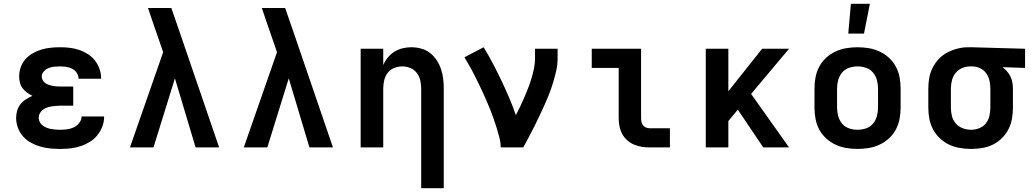

<svg xmlns="http://www.w3.org/2000/svg" viewBox="-20 -777 5440 1012"><path d="M298 8Q271 8 244.5 5.5Q218 3 192.5 -4.5Q167 -12 143 -25Q119 -38 101.5 -58Q84 -78 74.5 -103.5Q65 -129 65 -156Q65 -175 70.5 -194Q76 -213 88 -228Q100 -243 116.5 -253.5Q133 -264 151 -272Q136 -279 122.5 -289Q109 -299 99 -312Q89 -325 85 -341.5Q81 -358 81 -375Q81 -399 89.5 -423Q98 -447 114.5 -465.5Q131 -484 153 -496.5Q175 -509 199 -516Q223 -523 248 -525.5Q273 -528 297 -528Q323 -528 348 -525Q373 -522 397 -514Q421 -506 443 -492Q465 -478 480.5 -458Q496 -438 504.5 -413.5Q513 -389 513 -364V-362H394V-363Q394 -379 384.5 -393Q375 -407 360.5 -414.5Q346 -422 330 -424.5Q314 -427 297 -427Q282 -427 266.5 -425.5Q251 -424 236.5 -418.5Q222 -413 211 -401Q200 -389 200 -373Q200 -363 205.5 -353.5Q211 -344 219.5 -338.5Q228 -333 238 -329.5Q248 -326 258.5 -324Q269 -322 279.5 -321.5Q290 -321 300 -321H366V-220H300Q288 -220 275.5 -219Q263 -218 251 -216Q239 -214 227.5 -210Q216 -206 206 -198.5Q196 -191 190 -180Q184 -169 184 -157Q184 -145 189.5 -134Q195 -123 205 -115.5Q215 -108 226.5 -103.5Q238 -99 249.5 -97Q261 -95 273.5 -94Q286 -93 298 -93Q316 -93 334.5 -95.5Q353 -98 369.5 -106Q386 -114 398 -129.5Q410 -145 410 -163H529Q529 -136 519.5 -110.5Q510 -85 493 -64Q476 -43 453 -29Q430 -15 404 -6.5Q378 2 351.5 5Q325 8 298 8Z M665 0 840 -502 818 -566Q803 -609 788.5 -651Q774 -693 760 -735H883L930 -599L1135 0H1011L902 -364L789 0Z M1265 0 1440 -502 1418 -566Q1403 -609 1388.5 -651Q1374 -693 1360 -735H1483L1530 -599L1735 0H1611L1502 -364L1389 0Z M2200 215V-310Q2200 -332 2195 -353.5Q2190 -375 2177 -392.5Q2164 -410 2143 -418.5Q2122 -427 2100 -427Q2078 -427 2057 -418.5Q2036 -410 2023 -392.5Q2010 -375 2005 -353.5Q2000 -332 2000 -310V0H1881V-520H2000V-434Q2009 -455 2024 -473.5Q2039 -492 2059 -504.5Q2079 -517 2102 -522.5Q2125 -528 2148 -528Q2174 -528 2200 -521Q2226 -514 2246.5 -498Q2267 -482 2281.5 -460Q2296 -438 2304.5 -413Q2313 -388 2316 -362Q2319 -336 2319 -310V215Z M2619 0Q2619 -26 2612.5 -51Q2606 -76 2598.5 -100.5Q2591 -125 2582.5 -149.5Q2574 -174 2564.5 -198Q2555 -222 2544.5 -245.5Q2534 -269 2523.5 -292.5Q2513 -316 2501.5 -339Q2490 -362 2478.5 -385Q2467 -408 2454 -430.5Q2441 -453 2428 -475L2529 -528Q2555 -486 2578 -442Q2601 -398 2622.5 -353Q2644 -308 2663.5 -262.5Q2683 -217 2699 -170Q2711 -193 2722.5 -217Q2734 -241 2744.5 -265.5Q2755 -290 2764.5 -314.5Q2774 -339 2781.5 -364.5Q2789 -390 2794.5 -416Q2800 -442 2800 -468V-520H2919V-468Q2919 -436 2912 -405Q2905 -374 2896 -344Q2887 -314 2875.5 -284.5Q2864 -255 2851 -226Q2838 -197 2824.5 -168.5Q2811 -140 2797 -111.5Q2783 -83 2768 -55.5Q2753 -28 2738 0Z M3404 0Q3382 0 3361 -3.5Q3340 -7 3320.5 -15.5Q3301 -24 3285 -38.5Q3269 -53 3259 -72Q3249 -91 3245 -112Q3241 -133 3241 -155V-419H3099V-520H3359V-155Q3359 -145 3361 -135Q3363 -125 3369 -117Q3375 -109 3384.5 -105Q3394 -101 3404 -101H3511V0Z M4003 0 3869 -199 3819 -139V0H3700V-520H3819V-296L3997 -520H4139L3939 -282L4139 0Z M4500 8Q4470 8 4440.5 3Q4411 -2 4384 -14.5Q4357 -27 4334.5 -47.5Q4312 -68 4298 -94.5Q4284 -121 4278.5 -150.5Q4273 -180 4273 -210V-310Q4273 -340 4278.5 -369.5Q4284 -399 4298 -425.5Q4312 -452 4334.5 -472.5Q4357 -493 4384 -505.5Q4411 -518 4440.5 -523Q4470 -528 4500 -528Q4530 -528 4559.5 -523Q4589 -518 4616 -505.5Q4643 -493 4665.5 -472.5Q4688 -452 4702 -425.5Q4716 -399 4721.5 -369.5Q4727 -340 4727 -310V-210Q4727 -180 4721.5 -150.5Q4716 -121 4702 -94.5Q4688 -68 4665.5 -47.5Q4643 -27 4616 -14.5Q4589 -2 4559.5 3Q4530 8 4500 8ZM4500 -93Q4523 -93 4545 -100.5Q4567 -108 4581.5 -125.5Q4596 -143 4602 -165Q4608 -187 4608 -210V-310Q4608 -333 4602 -355Q4596 -377 4581.5 -394.5Q4567 -412 4545 -419.5Q4523 -427 4500 -427Q4477 -427 4455 -419.5Q4433 -412 4418.5 -394.5Q4404 -377 4398 -355Q4392 -333 4392 -310V-210Q4392 -187 4398 -165Q4404 -143 4418.5 -125.5Q4433 -108 4455 -100.5Q4477 -93 4500 -93ZM4451 -600 4465 -757H4565L4534 -600Z M5099 8Q5069 8 5039.5 3Q5010 -2 4983 -14.5Q4956 -27 4934 -48Q4912 -69 4898 -95Q4884 -121 4878.5 -150.5Q4873 -180 4873 -210V-310Q4873 -339 4878 -367Q4883 -395 4896 -420.5Q4909 -446 4929 -467Q4949 -488 4974.5 -501Q5000 -514 5027.5 -521Q5055 -528 5084 -528H5100L5383 -520V-419L5264 -423Q5277 -413 5288 -400.5Q5299 -388 5306 -373.5Q5313 -359 5316 -342.5Q5319 -326 5319 -310V-210Q5319 -181 5314 -151.5Q5309 -122 5295.5 -96Q5282 -70 5261 -49Q5240 -28 5213.5 -15Q5187 -2 5158 3Q5129 8 5099 8ZM5099 -93Q5121 -93 5142 -101.5Q5163 -110 5176.5 -127Q5190 -144 5195 -166Q5200 -188 5200 -210V-310Q5200 -331 5195.5 -351.5Q5191 -372 5179 -389.5Q5167 -407 5148 -416.5Q5129 -426 5108 -427H5093Q5071 -427 5050.5 -418Q5030 -409 5016.5 -392Q5003 -375 4997.5 -353.5Q4992 -332 4992 -310V-210Q4992 -187 4997.5 -165Q5003 -143 5018 -126Q5033 -109 5054.5 -101Q5076 -93 5099 -93Z"/></svg>

Font: Iosevka Fixed Extended
Style: Bold
Weight: 700
Width: 7
Monospace: yes
Designer: Belleve Invis
Foundry: Belleve Invis
Version: Version 24.1.1; ttfautohint (v1.8.4)